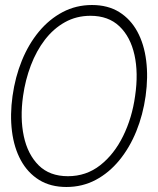

<svg xmlns="http://www.w3.org/2000/svg" viewBox="-20 -733 631 766"><path d="M245 13Q181.5 13 136 -15.2Q90.5 -43.5 63.2 -93.5Q36 -143.5 27.8 -209.2Q19.5 -275 30 -350Q40.5 -425.5 67.2 -491.2Q94 -557 135.2 -606.8Q176.5 -656.5 230 -684.8Q283.5 -713 347 -713Q410.5 -713 455.8 -684.8Q501 -656.5 528 -606.8Q555 -557 563.2 -491.2Q571.5 -425.5 561 -350Q550.5 -275 523.8 -209.2Q497 -143.5 456 -93.5Q415 -43.5 361.8 -15.2Q308.5 13 245 13ZM251 -30Q324 -30 379.8 -73.8Q435.5 -117.5 471.2 -190.2Q507 -263 519 -350Q532.5 -441.5 516.5 -513.8Q500.5 -586 456.5 -628Q412.5 -670 341 -670Q285 -670 239.2 -644.5Q193.5 -619 159.2 -574.5Q125 -530 103 -472Q81 -414 72 -350Q59.5 -262 75 -189.5Q90.5 -117 134.2 -73.5Q178 -30 251 -30Z"/></svg>

Font: Urbanist ExtraLight
Style: Italic
Weight: 250
Version: Version 1.303